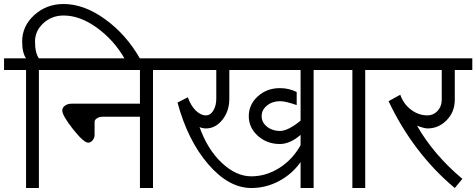

<svg xmlns="http://www.w3.org/2000/svg" viewBox="-33 -943 2389 963"><path d="M-12.7 -591.8V-650.4H97.7Q88.9 -662.1 83.5 -683.6Q78.1 -705.1 78.1 -734.4Q78.1 -812.5 139.2 -867.7Q200.2 -922.9 286.1 -922.9Q388.7 -922.9 494.1 -846.7Q599.6 -770.5 668.9 -649.4H591.8Q537.1 -743.2 452.6 -804.2Q368.2 -865.2 286.1 -865.2Q226.6 -865.2 184.6 -826.7Q142.6 -788.1 142.6 -734.4Q142.6 -705.1 147.9 -683.6Q153.3 -662.1 162.1 -650.4H273.4V-591.8H162.1V0H97.7V-591.8Z M279.3 -389.6Q279.3 -403.3 293 -413.1Q306.6 -422.9 325.2 -422.9H668.9V-591.8H247.1V-650.4H844.7V-591.8H734.4V0H668.9V-357.4H480.5Q464.8 -357.4 453.1 -349.6Q441.4 -341.8 441.4 -332V-266.6Q441.4 -251 431.6 -239.3Q421.9 -227.5 409.2 -227.5Q386.7 -227.5 333 -295.4Q279.3 -363.3 279.3 -389.6Z M1227.5 -58.6Q1300.8 -58.6 1367.2 -100.1Q1433.6 -141.6 1474.6 -214.8V-266.6Q1449.2 -244.1 1422.4 -232.4Q1395.5 -220.7 1371.1 -220.7Q1305.7 -220.7 1260.3 -261.7Q1214.8 -302.7 1214.8 -360.4Q1214.8 -418.9 1260.3 -460Q1305.7 -501 1371.1 -501Q1395.5 -501 1417 -495.6Q1438.5 -490.2 1455.1 -481.4V-416Q1429.7 -424.8 1408.2 -430.2Q1386.7 -435.5 1371.1 -435.5Q1333 -435.5 1306.2 -413.6Q1279.3 -391.6 1279.3 -360.4Q1279.3 -329.1 1306.2 -307.6Q1333 -286.1 1371.1 -286.1Q1391.6 -286.1 1418.5 -299.8Q1445.3 -313.5 1474.6 -337.9V-591.8H1117.2V-448.2Q1117.2 -385.7 1082.5 -342.3Q1047.9 -298.8 1000 -298.8Q991.2 -298.8 982.4 -300.8Q973.6 -302.7 967.8 -305.7Q1007.8 -193.4 1079.6 -126Q1151.4 -58.6 1227.5 -58.6ZM818.4 -591.8V-650.4H1650.4V-591.8H1540V0H1474.6V-129.9Q1431.6 -69.3 1366.2 -34.7Q1300.8 0 1227.5 0Q1114.3 0 1011.2 -119.6Q908.2 -239.3 857.4 -428.7L909.2 -455.1Q923.8 -413.1 948.7 -388.7Q973.6 -364.3 1000 -364.3Q1022.5 -364.3 1037.1 -388.7Q1051.8 -413.1 1051.8 -448.2V-591.8Z M1624 -591.8V-650.4H1910.2V-591.8H1798.8V0H1734.4V-591.8Z M1883.8 -591.8V-650.4H2335.9V-591.8H2248V-442.4Q2248 -381.8 2207.5 -340.3Q2167 -298.8 2111.3 -298.8Q2103.5 -298.8 2090.3 -302.2Q2077.1 -305.7 2058.6 -312.5Q2100.6 -239.3 2157.7 -172.4Q2214.8 -105.5 2286.1 -45.9L2248 0Q2143.6 -86.9 2059.6 -197.8Q1975.6 -308.6 1916 -435.5L1974.6 -467.8Q1991.2 -420.9 2028.8 -392.6Q2066.4 -364.3 2111.3 -364.3Q2140.6 -364.3 2161.6 -386.7Q2182.6 -409.2 2182.6 -442.4V-591.8Z"/></svg>

Font: Lohit Devanagari
Style: Regular
Weight: 400
Version: 2.95.4